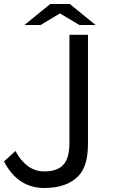

<svg xmlns="http://www.w3.org/2000/svg" viewBox="-20 -899 580 960"><path d="M231 -878.9H329.1L458 -773.9H377L279.8 -832L183.1 -773.9H102.1ZM327.1 -725.1H419.9V-179.2Q419.9 -69.3 373 -20Q314.5 41 201.7 41Q68.8 41 0 -91.8L57.1 -144Q112.8 -42 201.2 -42Q269 -42 298.8 -77.6Q327.1 -110.8 327.1 -184.1Z"/></svg>

Font: BIZ UDPGothic
Style: Regular
Weight: 400
Designer: TypeBank Co., Ltd.
Foundry: Morisawa Inc.
Version: Version 1.051